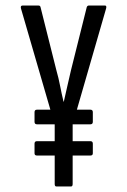

<svg xmlns="http://www.w3.org/2000/svg" viewBox="-20 -675 460 695"><path d="M184 0Q178 0 178 -9V-224L56 -644Q53 -655 62 -655H119Q126 -655 127 -648L184 -421Q192 -393 197.5 -364.5Q203 -336 210 -307H211Q218 -336 224 -364.5Q230 -393 237 -421L294 -649Q296 -655 302 -655H360Q367 -655 364 -644L243 -225V-9Q243 0 237 0ZM114 -112Q105 -112 105 -120V-155Q105 -164 114 -164H307Q316 -164 316 -155V-120Q316 -112 307 -112ZM114 -225Q105 -225 105 -234V-269Q105 -278 114 -278H307Q316 -278 316 -269V-234Q316 -225 307 -225Z"/></svg>

Font: Sofia Sans Extra Condensed
Style: Regular
Weight: 400
Designer: Botio Nikoltchev, Ani Petrova
Foundry: lettersoup
Version: Version 4.101